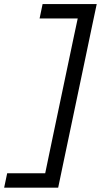

<svg xmlns="http://www.w3.org/2000/svg" viewBox="-80 -786 486 924"><path d="M-60 117 -45.5 48H137.5Q146.5 4 155.8 -40Q165 -84 175.5 -134.5L256 -517.5Q266.5 -567 275.5 -610.5Q284.5 -654 294 -697H110.5L125 -766.5H385.5Q373 -707 361.2 -651.8Q349.5 -596.5 336 -531L250 -121.5Q236 -55 224.2 1Q212.5 57 200 117Z"/></svg>

Font: Commissioner
Style: Italic
Weight: 400
Italic angle: -12°
Designer: Kostas Bartsokas
Foundry: Kostas Bartsokas
Version: Version 1.000; ttfautohint (v1.8.3)